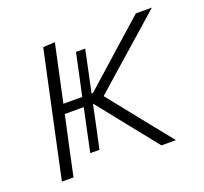

<svg xmlns="http://www.w3.org/2000/svg" viewBox="-93 -606 761 715"><g transform="rotate(-20 287.0 -248.5)"><path d="M37.5 0Q49.5 -56 60.5 -107.5Q71.5 -159 84.5 -220L95.5 -271Q108.5 -333 120 -385.8Q131.5 -438.5 143.5 -494.5L190.5 -497Q178.5 -441.5 167 -387.5Q155.5 -333.5 142.5 -273.5L141.5 -270.5H216.5L217 -273Q224.5 -307.5 233.5 -349.2Q242.5 -391 252 -436H288.5Q279 -391 270.2 -349.2Q261.5 -307.5 254 -273L253.5 -270.5H259L347 -349Q387.5 -385.5 428.8 -422Q470 -458.5 510.5 -494.5H574Q525.5 -451.5 476.5 -408.2Q427.5 -365 379.5 -323L292.5 -246L351.5 -172Q385.5 -129.5 420.2 -86.2Q455 -43 489.5 0H432Q403.5 -35.5 374.5 -72Q345.5 -108.5 317 -144L246 -233H245.5L244 -226.5Q236.5 -190.5 227.8 -149.2Q219 -108 209.5 -63.5H173Q182.5 -108 191 -149.2Q199.5 -190.5 207.5 -226.5L208.5 -233H133.5L130 -215.5Q117 -157 106 -106Q95 -55 83.5 0Z"/></g></svg>

Font: Commissioner ExtraLight
Style: Italic
Weight: 200
Italic angle: -12°
Designer: Kostas Bartsokas
Foundry: Kostas Bartsokas
Version: Version 1.000; ttfautohint (v1.8.3)